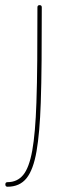

<svg xmlns="http://www.w3.org/2000/svg" viewBox="-36 -502 282 733"><path d="M115.2 -482.4Q123.5 -482.4 123.5 -474.1Q123.5 -361.8 122.8 -271.2Q122.1 -180.7 119.6 -109.4Q115.7 4.9 103.5 75.4Q91.3 146 65.2 178.5Q39.1 210.9 -7.3 210.9Q-15.6 210.9 -15.6 202.1Q-15.6 193.4 -7.3 193.4Q29.8 193.4 52.5 166Q75.2 138.7 87.2 72.5Q99.1 6.3 103 -110.4Q105.5 -181.6 106.2 -271.7Q106.9 -361.8 106.9 -474.1Q106.9 -482.4 115.2 -482.4Z"/></svg>

Font: Mikhak-FD Thin
Style: Regular
Weight: 100
Designer: Amin Abedi
Version: Version 3.2